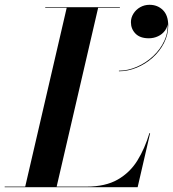

<svg xmlns="http://www.w3.org/2000/svg" viewBox="-66 -780 722 800"><path d="M38.5 0 212.5 -750H343.5L169.5 0ZM-46.5 0V-2.5H295Q373.5 -2.5 424.5 -31.8Q475.5 -61 506.5 -111.2Q537.5 -161.5 556.5 -225H559.5L507.5 0ZM122.5 -747.5V-750H433.5V-747.5ZM429.5 -483V-485.5Q467 -485.5 504.5 -501.8Q542 -518 572.2 -546.2Q602.5 -574.5 619.2 -611.2Q636 -648 631.5 -688.5H633Q633 -668 621.5 -652.5Q610 -637 592.2 -628.8Q574.5 -620.5 554 -620.5Q517.5 -620.5 498.5 -640Q479.5 -659.5 479.5 -687.5Q479.5 -706.5 490 -723.2Q500.5 -740 518.2 -750Q536 -760 557 -760Q590.5 -760 612.8 -738Q635 -716 635 -673.5Q635 -635 617.2 -600.5Q599.5 -566 569.8 -539.5Q540 -513 503.5 -498Q467 -483 429.5 -483Z"/></svg>

Font: Bodoni Moda 72pt SemiBold
Style: Italic
Weight: 600
Italic angle: -13°
Designer: Owen Earl
Foundry: indestructible type
Version: Version 2.004